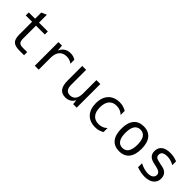

<svg xmlns="http://www.w3.org/2000/svg" viewBox="238 -1926 3136 3136"><g transform="rotate(45 1806.0 -357.5)"><path d="M394 2Q293.5 2 251.5 -38.6Q210 -78.6 210 -178.2V-477.1H64V-546.9H210V-689.9L299.8 -729V-546.9H503.9V-477.1H299.8V-178.2Q299.8 -118.2 322.8 -93.8Q345.2 -69.8 402.8 -69.8H503.9V2H394Z M749.5 -546.9H831.1L839.8 -439.9Q862.8 -498 909.2 -529.3Q955.1 -560.1 1019 -560.1Q1052.2 -560.1 1081.5 -551.8Q1095.7 -547.9 1109.9 -541.3Q1124 -534.7 1136.7 -525.9V-434.1Q1108.9 -456.5 1078.1 -466.8Q1047.9 -477.1 1012.2 -477.1Q928.7 -477.1 884.3 -424.3Q839.8 -372.1 839.8 -272V0H749.5Z M1464.8 14.2Q1381.3 14.2 1340.3 -41Q1299.3 -95.7 1299.3 -207V-545.9H1389.2V-207Q1389.2 -132.8 1415.5 -98.6Q1428.2 -82 1447.5 -73Q1466.8 -64 1496.1 -64Q1559.6 -64 1593.3 -108.9Q1627 -153.3 1627 -236.8V-545.9H1717.3V0H1635.7L1627 -82Q1602.5 -34.2 1562 -10.3Q1520.5 14.2 1464.8 14.2Z M2153.8 14.2Q2092.8 14.2 2042.7 -5.1Q1992.7 -24.4 1957.5 -62Q1921.9 -100.1 1904.1 -153.1Q1886.2 -206.1 1886.2 -272.9Q1886.2 -342.8 1905 -395.5Q1923.8 -448.2 1958 -484.4Q1994.1 -522.5 2043.7 -541.3Q2093.3 -560.1 2154.3 -560.1Q2176.8 -560.1 2195.8 -557.6Q2214.8 -555.2 2233.4 -549.8Q2270.5 -539.6 2309.1 -518.1V-423.8Q2291 -439.5 2273.4 -451.2Q2255.9 -462.9 2237.8 -469.7Q2201.2 -483.9 2156.7 -483.9Q2071.8 -483.9 2026.4 -429.2Q1981 -374 1981 -273.4Q1981 -226.6 1991.5 -186.5Q2002 -146.5 2026.4 -117.2Q2072.3 -62 2158.2 -62Q2182.6 -62 2202.9 -65.9Q2223.1 -69.8 2240.2 -76.7Q2262.2 -85 2278.1 -95.9Q2293.9 -106.9 2309.1 -121.1V-27.8Q2292.5 -18.1 2272.9 -9.8Q2253.4 -1.5 2234.9 3.9Q2217.8 8.8 2197.5 11.5Q2177.2 14.2 2153.8 14.2Z M2709 14.2Q2652.8 14.2 2609.1 -4.2Q2565.4 -22.5 2535.2 -59.1Q2504.4 -97.2 2489.7 -151.1Q2475.1 -205.1 2475.1 -273.4Q2475.1 -412.1 2535.2 -486.3Q2595.2 -560.1 2709 -560.1Q2767.6 -560.1 2810.8 -541.3Q2854 -522.5 2883.3 -486.3Q2943.4 -412.1 2943.4 -273.9Q2943.4 -204.1 2928.5 -149.9Q2913.6 -95.7 2883.3 -59.1Q2854 -22.9 2810.3 -4.4Q2766.6 14.2 2709 14.2ZM2709 -62Q2777.8 -62 2813 -115.7Q2848.1 -168.9 2848.1 -272.9Q2848.1 -377 2813 -430.7Q2777.8 -483.9 2709 -483.9Q2640.6 -483.9 2605.5 -430.7Q2570.3 -377 2570.3 -272.9Q2570.3 -168.9 2605.5 -115.7Q2640.6 -62 2709 -62Z M3298.3 14.2Q3276.9 14.2 3254.2 12Q3231.4 9.8 3210.4 5.9Q3191.4 2 3165.8 -4.9Q3140.1 -11.7 3114.3 -20V-112.8Q3145.5 -97.2 3167.5 -88.6Q3189.5 -80.1 3210.4 -74.2Q3232.9 -67.9 3253.9 -64.5Q3274.9 -61 3297.4 -61Q3356.4 -61 3389.6 -85.4Q3406.7 -98.1 3414.6 -115.2Q3422.4 -132.3 3422.4 -149.9Q3422.4 -184.1 3393.6 -205.3Q3364.7 -226.6 3302.7 -239.3L3298.8 -240.2L3265.1 -247.1Q3228.5 -254.4 3200 -266.6Q3171.4 -278.8 3151.9 -298.3Q3116.2 -334 3116.2 -396.5Q3116.2 -436 3129.6 -466.3Q3143.1 -496.6 3169.4 -517.6Q3197.3 -540 3235.8 -550Q3274.4 -560.1 3322.3 -560.1Q3343.3 -560.1 3364.3 -558.1Q3385.3 -556.2 3405.8 -552.2Q3424.3 -548.3 3444.6 -542.2Q3464.8 -536.1 3485.4 -527.8V-439.9Q3446.3 -462.4 3407.7 -473.6Q3388.2 -479 3368.4 -481.9Q3348.6 -484.9 3326.2 -484.9Q3297.9 -484.9 3275.1 -480Q3252.4 -475.1 3237.3 -465.3Q3207 -445.3 3207 -404.3Q3207 -387.2 3212.6 -373Q3218.3 -358.9 3229.5 -350.1Q3240.7 -341.3 3266.8 -332.8Q3293 -324.2 3341.3 -314.9L3377.4 -308.1Q3412.6 -301.3 3437.5 -288.6Q3462.4 -275.9 3479 -257.3Q3513.2 -219.7 3513.2 -157.7Q3513.2 -115.7 3498.3 -84.7Q3483.4 -53.7 3455.6 -31.7Q3425.8 -8.3 3386 2.9Q3346.2 14.2 3298.3 14.2Z"/></g></svg>

Font: Hack
Style: Regular
Weight: 400
Monospace: yes
Designer: Christopher Simpkins
Foundry: Christopher Simpkins
Version: Version 2.019; ttfautohint (v1.4.1) -l 4 -r 80 -G 350 -x 0 -